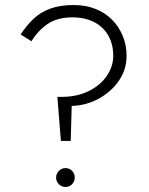

<svg xmlns="http://www.w3.org/2000/svg" viewBox="-20 -730 591 763"><path d="M430 -508Q430 -466 404.5 -428.5Q379 -391 332.5 -368Q286 -345 224 -345H208L222 -170H261L265 -309Q324 -311 373.5 -338.5Q423 -366 453 -410Q483 -454 483 -508Q483 -551 467.5 -588Q452 -625 424.5 -652.5Q397 -680 358.5 -695Q320 -710 273 -710Q218 -710 179 -695.5Q140 -681 112.5 -654.5Q85 -628 62 -593L105 -566Q132 -610 170.5 -635.5Q209 -661 267 -661Q318 -661 354.5 -642Q391 -623 410.5 -588.5Q430 -554 430 -508ZM203 -24Q203 -9 214 2Q225 13 240 13Q256 13 266.5 2Q277 -9 277 -24Q277 -40 266.5 -51Q256 -62 240 -62Q225 -62 214 -51Q203 -40 203 -24Z"/></svg>

Font: Jost Light
Style: Regular
Weight: 300
Version: Version 3.710